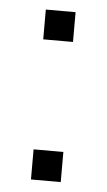

<svg xmlns="http://www.w3.org/2000/svg" viewBox="-42 -515 304 546"><g transform="rotate(5 109.5 -242.5)"><path d="M67 -400V-485H152V-400ZM67 0V-86H152V0Z"/></g></svg>

Font: Nunito Sans 12pt Light
Style: Regular
Weight: 300
Designer: Vernon Adams
Foundry: Vernon Adams
Version: Version 3.101;gftools[0.9.27]